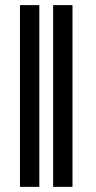

<svg xmlns="http://www.w3.org/2000/svg" viewBox="-20 -726 373 746"><path d="M132.8 0H57.6V-706.1H132.8ZM261.7 0H186.5V-706.1H261.7Z"/></svg>

Font: Pretendard GOV
Style: Regular
Weight: 400
Designer: Base glyphs from Inter by Rasmus Andersson; Hangeul glyphs from Noto Sans CJK(Source Han Sans) by Jang Soo-young and Kan
Foundry: Kil Hyung-jin
Version: Version 1.309